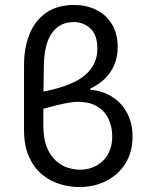

<svg xmlns="http://www.w3.org/2000/svg" viewBox="-20 -743 596 775"><path d="M300 12Q261 12 221.5 0Q182 -12 149.5 -39Q117 -66 97 -110Q77 -154 77 -219V-480Q77 -551 99.5 -606Q122 -661 167 -692Q212 -723 280 -723Q327 -723 367 -704Q407 -685 431 -646.5Q455 -608 455 -552Q455 -498 427.5 -455Q400 -412 344 -385V-381Q397 -376 435.5 -350.5Q474 -325 494.5 -284Q515 -243 515 -192Q515 -128 486 -82.5Q457 -37 408.5 -12.5Q360 12 300 12ZM302 -58Q359 -58 396 -94.5Q433 -131 433 -193Q433 -230 418.5 -262Q404 -294 373 -313Q342 -332 293 -332Q281 -332 261 -329Q241 -326 210.5 -318.5Q180 -311 134 -298L121 -367Q193 -379 241.5 -396Q290 -413 318.5 -436Q347 -459 360 -486.5Q373 -514 373 -546Q373 -602 345 -628Q317 -654 277 -654Q222 -654 190 -610Q158 -566 157 -476Q157 -436 156 -404Q155 -372 155 -344.5Q155 -317 155 -291Q155 -265 155 -235Q155 -182 169.5 -147.5Q184 -113 207 -93Q230 -73 255 -65.5Q280 -58 302 -58Z"/></svg>

Font: Source Sans 3
Style: Regular
Weight: 400
Designer: Paul D. Hunt
Foundry: Adobe
Version: Version 3.046;hotconv 1.0.118;makeotfexe 2.5.65603